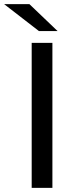

<svg xmlns="http://www.w3.org/2000/svg" viewBox="-48 -907 378 927"><path d="M105 -700H205V0H105ZM-28 -887H94L230 -757H140Z"/></svg>

Font: APTA Sans Medium
Style: Bold
Weight: 500
Version: Version 7.200